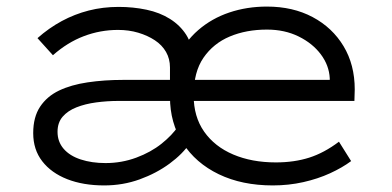

<svg xmlns="http://www.w3.org/2000/svg" viewBox="-20 -554 1192 584"><path d="M297 10Q233 10 184.5 -9Q136 -28 108.5 -63.5Q81 -99 81 -149Q81 -198 102 -229.5Q123 -261 159.5 -278.5Q196 -296 246.5 -303.5Q297 -311 354 -311H1001L983 -293V-316Q981 -355 956 -388.5Q931 -422 888.5 -443Q846 -464 792 -464Q729 -464 679 -443Q629 -422 599 -378.5Q569 -335 569 -264Q569 -199 601 -153.5Q633 -108 689.5 -84Q746 -60 819 -60Q875 -60 920.5 -74.5Q966 -89 1011 -123L1048 -64Q1021 -44 984 -27Q947 -10 902.5 0Q858 10 810 10Q716 10 645.5 -24Q575 -58 536 -119Q497 -180 497 -259Q497 -326 519.5 -376.5Q542 -427 583 -462.5Q624 -498 677.5 -516Q731 -534 792 -534Q871 -534 931 -502Q991 -470 1025 -413.5Q1059 -357 1059 -282L1058 -247H341Q306 -247 272.5 -242.5Q239 -238 212.5 -227.5Q186 -217 170.5 -199Q155 -181 155 -153Q155 -123 173.5 -101.5Q192 -80 225.5 -69Q259 -58 301 -58Q350 -58 394.5 -74.5Q439 -91 471.5 -117Q504 -143 522 -170L558 -119Q536 -86 496 -56.5Q456 -27 405 -8.5Q354 10 297 10ZM497 -274V-349Q497 -375 485 -396Q473 -417 451 -431.5Q429 -446 400.5 -454.5Q372 -463 339 -463Q285 -463 235 -444Q185 -425 141 -386L94 -438Q129 -469 168 -490Q207 -511 250 -522Q293 -533 341 -533Q385 -533 425.5 -524.5Q466 -516 497 -496.5Q528 -477 546.5 -448Q565 -419 565 -378V-276Z"/></svg>

Font: Lexend Giga Light
Style: Regular
Weight: 300
Version: Version 1.007